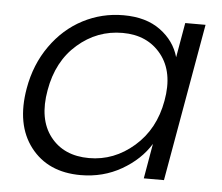

<svg xmlns="http://www.w3.org/2000/svg" viewBox="-45 -604 765 662"><g transform="rotate(5 337.5 -273.0)"><path d="M45.9 -273.9Q60.5 -357.9 106 -422.1Q151.4 -486.3 216.8 -520.3Q282.2 -554.2 356.9 -554.2Q435.1 -554.2 484.6 -517.8Q534.2 -481.4 549.8 -425.8L570.8 -545.9H641.1L544.9 0H475.1L496.1 -121.1Q461.9 -65.4 398.2 -28.8Q334.5 7.8 256.8 7.8Q143.6 7.8 83.7 -69.8Q23.9 -147.5 45.9 -273.9ZM522.9 -272.9Q541 -372.6 493.2 -432.9Q445.3 -493.2 358.9 -493.2Q271 -493.2 203.4 -434.3Q135.7 -375.5 118.2 -273.9Q100.1 -172.9 146.5 -113Q192.9 -53.2 280.8 -53.2Q367.2 -53.2 436.3 -113.3Q505.4 -173.3 522.9 -272.9Z"/></g></svg>

Font: SVN-Poppins Light
Style: Italic
Weight: 300
Italic angle: -10°
Designer: Ninad Kale (Devanagari), Jonny Pinhorn (Latin)
Foundry: Indian Type Foundry
Version: Version 3.002 2017